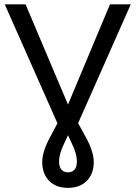

<svg xmlns="http://www.w3.org/2000/svg" viewBox="-20 -679 640 906"><path d="M300.8 207.5Q244.1 207.5 211.7 174.3Q179.2 141.1 179.2 85.4Q179.2 36.6 216.8 -32.7L251 -97.2L2.4 -658.7H100.6L300.8 -185.5L499 -658.7H597.2L348.6 -97.7L383.8 -33.7Q422.4 36.1 422.4 85.4Q422.4 141.1 389.6 174.3Q356.9 207.5 300.8 207.5ZM342.8 84.5Q342.8 64.5 336.2 41.3Q329.6 18.1 300.8 -41Q272.5 18.1 265.6 41.3Q258.8 64.5 258.8 84.5Q258.8 108.4 270 121.3Q281.2 134.3 300.8 134.3Q320.3 134.3 331.5 121.6Q342.8 108.9 342.8 84.5Z"/></svg>

Font: Courier New
Style: Regular
Weight: 400
Designer: Steve Matteson
Foundry: Ascender Corporation
Version: Version 2.00.3